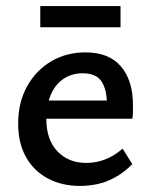

<svg xmlns="http://www.w3.org/2000/svg" viewBox="-20 -603 499 634"><path d="M244 11Q185 11 138.5 -13.5Q92 -38 66 -84Q40 -130 40 -195Q40 -265 69.5 -318Q99 -371 149 -400.5Q199 -430 262 -430Q340 -430 379.5 -383.5Q419 -337 419 -257Q419 -247 419 -234.5Q419 -222 417 -211H333V-259Q333 -308 315 -334.5Q297 -361 253 -361Q217 -361 189.5 -342.5Q162 -324 147.5 -289.5Q133 -255 133 -210Q133 -142 169.5 -103.5Q206 -65 265 -65Q297 -65 327 -76.5Q357 -88 385 -112L417 -61Q389 -33 359.5 -17Q330 -1 301 5Q272 11 244 11ZM90 -211 101 -271H405V-211ZM113 -513V-583H378V-513Z"/></svg>

Font: Ysabeau SemiBold
Style: Regular
Weight: 600
Designer: Christian Thalmann (Catharsis Fonts)
Version: Version 2.000;gftools[0.9.27.dev2+g8671c4b]